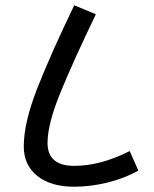

<svg xmlns="http://www.w3.org/2000/svg" viewBox="-20 -707 584 727"><path d="M70 -152Q70 -242 120.5 -371Q171 -500 261 -687L343 -653Q254 -468 207 -352Q160 -236 160 -166Q160 -79 261 -79Q361 -79 471 -135L504 -61Q450 -31 386 -15.5Q322 0 261 0Q172 0 121 -41Q70 -82 70 -152Z"/></svg>

Font: Fira GO
Style: Regular
Weight: 400
Designer: Carrois Corporate
Foundry: Carrois Corporate GbR
Version: Version 0.300